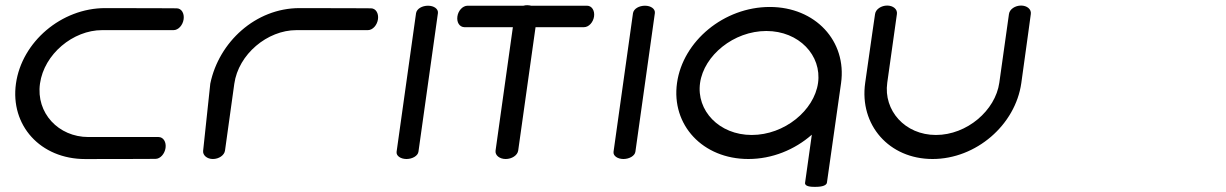

<svg xmlns="http://www.w3.org/2000/svg" viewBox="-20 -612 4720 739"><path d="M384.8 -580.8C216 -580.8 63.9 -450.5 41.4 -290.3C18.9 -130.1 134.7 0.2 308.2 0.2C469.7 0.2 578.3 -0.5 578.3 -0.5C597.2 -0.5 614 -20.1 617.2 -42.6C620.4 -65.1 609 -84.6 590.1 -84.6C590.1 -84.6 431.6 -84.6 320.1 -84.6C205.3 -84.6 118 -176.9 133.9 -290.3C149.8 -403.7 261.2 -496 372.9 -496C487.5 -496 647.9 -496 647.9 -496C666.8 -496 683.7 -515.5 686.8 -538C690 -560.5 678.6 -580 659.8 -580C659.8 -580 550.8 -580.8 384.8 -580.8Z M846.7 -37.3C850 -61.8 867.2 -185.6 881.8 -289.5C897.8 -403.3 1009.2 -496 1120.8 -496C1235.4 -496 1395.9 -496 1395.9 -496C1414.8 -496 1431.6 -515.5 1434.8 -538C1438 -560.5 1426.6 -580 1407.7 -580C1407.7 -580 1298.8 -580.8 1132.7 -580.8C963.7 -580.8 822.5 -449.9 789.5 -290.6L789.4 -290.4L789.4 -290.1C789.3 -289.4 762.7 -39.6 761.8 -31.3C760.1 -14.8 776.4 0 799.4 0C822 0 843.3 -13.9 846 -32.3C846.2 -34 846.4 -35.6 846.7 -37.3Z M1665.6 -561.9C1667.3 -577.8 1650.2 -590 1627.5 -590C1605.3 -590 1584.6 -578.9 1581.4 -561.6C1581.4 -561.2 1506.5 -28.1 1506.5 -28C1504.2 -12.2 1522 0 1544.6 0C1567.1 0 1588.3 -12 1590.6 -28Z M1740.5 -548.7C1737.4 -526.9 1747.7 -508.1 1767.6 -507.3C1768.7 -507.2 1851.2 -507.3 1954 -507.3C1935 -371.9 1887.4 -32.4 1887.4 -32.4C1884.8 -14.1 1903 0 1926.4 0C1949.8 0 1971.9 -13.9 1974.5 -32.5L2041.3 -507.3C2141.3 -507.3 2227.7 -507.4 2227.7 -507.4C2246.4 -507.4 2263.4 -526.5 2266.5 -548.7C2269.6 -570.9 2258.2 -590 2239.3 -590H2024.1C2021 -590.9 2014.7 -592 2009.6 -592C2004.3 -592 2000 -591.5 1994.5 -590H1779.3C1760.5 -589.5 1743.6 -571 1740.5 -548.7Z M2500.6 -561.9C2502.3 -577.8 2485.2 -590 2462.5 -590C2440.3 -590 2419.6 -578.9 2416.4 -561.6C2416.4 -561.2 2341.5 -28.1 2341.5 -28C2339.2 -12.2 2357 0 2379.6 0C2402.1 0 2423.3 -12 2425.6 -28Z M3217.2 -291.9C3240 -454 3118.3 -585.2 2942.7 -585.2C2767 -585.2 2608.5 -454.3 2585.8 -292.6C2563.1 -130.9 2684.8 0 2860.4 0C2951.7 0 3038.6 -35.5 3104.7 -93.6L3078.7 91.5C3076.7 105.8 3101 107.3 3116.7 107.3C3133.7 107.3 3160.9 105.4 3162.9 90.5ZM2929.7 -492.7C3055.5 -492.7 3143.4 -398.4 3128.6 -292.6C3113.7 -186.8 2999.3 -92.5 2873.4 -92.5C2747.6 -92.5 2659.6 -186.8 2674.5 -292.6C2689.4 -398.4 2803.8 -492.7 2929.7 -492.7Z M3910.1 -590.6C3887.5 -590.6 3866.1 -576.8 3863.5 -558.2C3863.5 -558.2 3841.7 -402.9 3826.3 -293.6C3811.3 -187 3701.8 -92.5 3582.4 -92.5C3462.9 -92.5 3380 -187 3395 -293.6C3410.3 -402.9 3432.2 -558.2 3432.2 -558.2C3434.8 -576.8 3417.2 -590.6 3394.7 -590.6C3372.1 -590.6 3350.7 -576.7 3348.1 -558.2C3348.1 -558.2 3332.4 -451.5 3310 -292.6C3287.3 -131.1 3401.8 0 3569.4 0C3736.9 0 3888.3 -131.1 3911 -292.6C3933.3 -451.5 3947.6 -558.2 3947.6 -558.2C3950.2 -576.7 3932.6 -590.6 3910.1 -590.6Z"/></svg>

Font: Hi.
Style: Bold
Weight: 400
Designer: Mew Too, Robert Jablonski
Foundry: Cannot Into Space Fonts
Version: Version 1.996